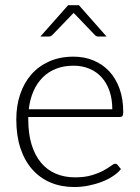

<svg xmlns="http://www.w3.org/2000/svg" viewBox="-20 -728 551 754"><path d="M268.5 -505.5Q310.5 -505.5 346.2 -491Q382 -476.5 408.2 -448.8Q434.5 -421 449.2 -380.5Q464 -340 464 -287.5Q464 -276.5 460.8 -272.5Q457.5 -268.5 450.5 -268.5H91V-259Q91 -203 104 -160.5Q117 -118 141 -89.2Q165 -60.5 199 -46Q233 -31.5 275 -31.5Q312.5 -31.5 340 -39.8Q367.5 -48 386.2 -58.2Q405 -68.5 416 -76.8Q427 -85 432 -85Q438.5 -85 442 -80L455 -64Q443 -49 423.2 -36Q403.5 -23 379.2 -13.8Q355 -4.5 327.2 1Q299.5 6.5 271.5 6.5Q220.5 6.5 178.5 -11.2Q136.5 -29 106.5 -63Q76.5 -97 60.2 -146.2Q44 -195.5 44 -259Q44 -312.5 59.2 -357.8Q74.5 -403 103.2 -435.8Q132 -468.5 173.8 -487Q215.5 -505.5 268.5 -505.5ZM269 -470Q230.5 -470 200 -458Q169.5 -446 147.2 -423.5Q125 -401 111.2 -369.5Q97.5 -338 93 -299H421Q421 -339 410 -370.8Q399 -402.5 379 -424.5Q359 -446.5 331 -458.2Q303 -470 269 -470ZM398.5 -584.5H366Q358 -584.5 352.5 -590.5L274.5 -672Q271.5 -674 269 -677.5Q268 -675.5 266.5 -674.2Q265 -673 264 -672L185.5 -590.5Q183 -588 179.5 -586.2Q176 -584.5 172 -584.5H138.5L247.5 -707.5H290Z"/></svg>

Font: Lato Light
Style: Regular
Weight: 300
Designer: Lukasz Dziedzic
Foundry: Lukasz Dziedzic
Version: Version 1.104; Western+Polish opensource